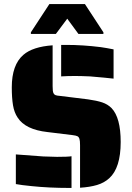

<svg xmlns="http://www.w3.org/2000/svg" viewBox="-20 -917 652 945"><path d="M423 -541Q377 -543 349 -543Q313 -543 281 -541V-696H306Q388 -696 476 -685Q504 -681 539 -674V-530Q506 -534 423 -541ZM374 -203Q374 -224 371 -233.5Q368 -243 361 -246.5Q354 -250 337 -252L214 -267Q105 -279 67 -338Q50 -363 44 -399Q38 -435 38 -487Q38 -598 95 -647Q141 -687 239 -694V-493Q239 -480 240 -471Q241 -462 244 -457Q247 -451 254 -448.5Q261 -446 275 -445L413 -428Q456 -422 483 -413Q510 -404 529 -385Q574 -338 574 -218Q574 -91 518 -40Q493 -17 457.5 -6.5Q422 4 374 7ZM135 -1Q84 -6 58 -11V-157Q117 -152 193 -147Q241 -145 261 -145Q315 -145 332 -148V8H321Q221 8 135 -1ZM132 -758 223 -897H398L489 -758V-750H366L311 -825L255 -750H132Z"/></svg>

Font: Saira Stencil
Style: Regular
Weight: 400
Designer: Hector Gatti with collaboration of the Omnibus-Type team
Foundry: Omnibus-Type
Version: Version 1.003